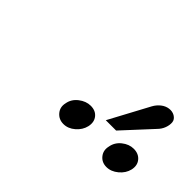

<svg xmlns="http://www.w3.org/2000/svg" viewBox="-48 -1012 499 499"><g transform="rotate(45 201.5 -762.5)"><path d="M243 -693Q247 -711 237.5 -723Q228 -735 210 -735Q193 -735 177.5 -723Q162 -711 159 -693Q155 -676 165.5 -663.5Q176 -651 193 -651Q210 -651 224.5 -663.5Q239 -676 243 -693ZM402 -693Q406 -711 396 -723Q386 -735 368 -735Q351 -735 336 -723Q321 -711 318 -693Q314 -676 324 -663.5Q334 -651 351 -651Q368 -651 383 -663.5Q398 -676 402 -693ZM374 -814Q383 -823 387 -834Q391 -845 390 -854.5Q389 -864 379 -870Q370 -875 359 -873.5Q348 -872 338.5 -864.5Q329 -857 323 -846L264 -736H302Z"/></g></svg>

Font: Advent Pro Medium
Style: Italic
Weight: 500
Italic angle: -12°
Version: Version 3.000